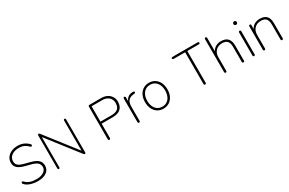

<svg xmlns="http://www.w3.org/2000/svg" viewBox="146 -1946 4855 3222"><g transform="rotate(-30 2573.5 -335.0)"><path d="M65 -81Q55 -92 58.5 -104Q62 -116 73.5 -119Q85 -122 95 -110Q132 -68 186 -50.5Q240 -33 310 -33Q396 -33 448.5 -69.5Q501 -106 499 -165Q497 -210 465 -240.5Q433 -271 353 -292L253 -318Q156 -343 112 -381.5Q68 -420 68 -485Q68 -543 99.5 -587Q131 -631 185.5 -654.5Q240 -678 308 -678Q369 -678 420 -656Q471 -634 514 -590Q524 -580 522 -567.5Q520 -555 509.5 -551Q499 -547 488 -558Q447 -599 404 -618Q361 -637 308 -637Q221 -637 166.5 -596.5Q112 -556 112 -485Q112 -452 127 -429Q142 -406 173 -389.5Q204 -373 256 -360L356 -334Q457 -308 499 -268.5Q541 -229 543 -166Q545 -84 482 -38Q419 8 310 8Q236 8 169 -14.5Q102 -37 65 -81Z M696 -16V-653Q696 -664 701 -670Q706 -676 714 -676Q719 -676 723 -674.5Q727 -673 730.5 -670Q734 -667 737 -662L1219 -42H1197V-654Q1197 -664 1202.5 -670Q1208 -676 1217 -676Q1226 -676 1231 -670Q1236 -664 1236 -654V-17Q1236 -6 1231.5 0Q1227 6 1219 6Q1212 6 1207 3.5Q1202 1 1198 -5L1196 -8L714 -628H735V-16Q735 -6 730 0Q725 6 716 6Q707 6 701.5 0Q696 -6 696 -16Z M1674 -16V-648Q1674 -659 1680 -664.5Q1686 -670 1696 -670H1924Q1990 -670 2038.5 -644Q2087 -618 2112.5 -575.5Q2138 -533 2138 -484Q2138 -418 2113.5 -376Q2089 -334 2041.5 -314Q1994 -294 1924 -294H1716V-16Q1716 -5 1710.5 0.5Q1705 6 1695 6Q1685 6 1679.5 0Q1674 -6 1674 -16ZM2094 -484Q2094 -522 2074.5 -555.5Q2055 -589 2016 -610Q1977 -631 1923 -631H1716V-333H1923Q2011 -333 2052.5 -368Q2094 -403 2094 -484Z M2249 -18V-470Q2249 -481 2254.5 -487.5Q2260 -494 2270 -494Q2280 -494 2285 -487.5Q2290 -481 2290 -470V-371H2280Q2299 -432 2336.5 -463Q2374 -494 2437 -494Q2449 -494 2456 -490.5Q2463 -487 2464 -477Q2465 -469 2459.5 -462.5Q2454 -456 2445 -455L2434 -454Q2385 -450 2353 -431Q2321 -412 2306 -378.5Q2291 -345 2291 -297V-18Q2291 -7 2285.5 -0.5Q2280 6 2270 6Q2260 6 2254.5 -0.5Q2249 -7 2249 -18Z M2527 -242Q2527 -315 2554 -372Q2581 -429 2630 -460.5Q2679 -492 2744 -492Q2809 -492 2858 -460.5Q2907 -429 2934 -372Q2961 -315 2961 -242Q2961 -169 2934 -112Q2907 -55 2858 -23.5Q2809 8 2744 8Q2679 8 2630 -23.5Q2581 -55 2554 -112Q2527 -169 2527 -242ZM2918 -242Q2918 -305 2896.5 -353Q2875 -401 2835.5 -427Q2796 -453 2744 -453Q2692 -453 2652.5 -427Q2613 -401 2591.5 -353Q2570 -305 2570 -242Q2570 -179 2591.5 -131Q2613 -83 2652.5 -57Q2692 -31 2744 -31Q2796 -31 2835.5 -57Q2875 -83 2896.5 -131Q2918 -179 2918 -242Z M3529 -16V-631H3306Q3296 -631 3290 -636.5Q3284 -642 3284 -651Q3284 -660 3290 -665Q3296 -670 3306 -670H3794Q3804 -670 3810 -665Q3816 -660 3816 -651Q3816 -641 3810.5 -636Q3805 -631 3794 -631H3571V-16Q3571 -5 3565.5 0.5Q3560 6 3550 6Q3540 6 3534.5 0Q3529 -6 3529 -16Z M3928 -16V-654Q3928 -664 3933.5 -670Q3939 -676 3949 -676Q3959 -676 3964.5 -670Q3970 -664 3970 -654V-366H3958Q3977 -427 4025.5 -459.5Q4074 -492 4140 -492Q4227 -492 4270 -446Q4313 -400 4313 -308V-16Q4313 -6 4307.5 0Q4302 6 4292 6Q4282 6 4276.5 0Q4271 -6 4271 -16V-304Q4271 -381 4240 -417Q4209 -453 4140 -453Q4063 -453 4016.5 -405.5Q3970 -358 3970 -278V-16Q3970 -5 3964.5 0.5Q3959 6 3949 6Q3939 6 3933.5 0Q3928 -6 3928 -16Z M4479 -19V-463Q4479 -474 4484.5 -480.5Q4490 -487 4500 -487Q4510 -487 4515.5 -480.5Q4521 -474 4521 -463V-19Q4521 -8 4515.5 -2.5Q4510 3 4500 3Q4490 3 4484.5 -3Q4479 -9 4479 -19ZM4466 -636Q4466 -650 4476 -660Q4486 -670 4500 -670Q4514 -670 4524 -660Q4534 -650 4534 -636Q4534 -622 4524 -612Q4514 -602 4500 -602Q4486 -602 4476 -612Q4466 -622 4466 -636Z M4679 -16V-468Q4679 -478 4684.5 -484Q4690 -490 4700 -490Q4710 -490 4715 -484.5Q4720 -479 4720 -468V-366H4709Q4728 -427 4776.5 -459.5Q4825 -492 4891 -492Q4978 -492 5021 -446.5Q5064 -401 5064 -308V-16Q5064 -6 5058.5 0Q5053 6 5043 6Q5033 6 5027.5 0Q5022 -6 5022 -16V-304Q5022 -381 4991 -417Q4960 -453 4891 -453Q4814 -453 4767.5 -405.5Q4721 -358 4721 -278V-16Q4721 -5 4715.5 0.5Q4710 6 4700 6Q4690 6 4684.5 0Q4679 -6 4679 -16Z"/></g></svg>

Font: SN Pro Thin
Style: Regular
Weight: 200
Designer: Tobias Whetton
Foundry: Supernotes
Version: Version 1.003;Glyphs 3.3 (3324)